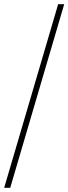

<svg xmlns="http://www.w3.org/2000/svg" viewBox="-20 -780 328 921"><path d="M0 121 259 -760H288L29 121Z"/></svg>

Font: Noto Serif Myanmar Thin
Style: Regular
Weight: 100
Designer: Ben Mitchell and the Monotype Design Team
Foundry: Monotype Imaging Inc.
Version: Version 2.106; ttfautohint (v1.8.4.7-5d5b)